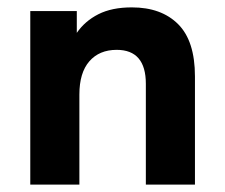

<svg xmlns="http://www.w3.org/2000/svg" viewBox="-20 -500 610 520"><path d="M375 0V-273Q375 -365 296 -365Q249 -365 222 -334Q195 -303 195 -244V0H62V-470H188V-411Q210 -443 246.5 -461.5Q283 -480 337 -480Q417 -480 462.5 -434.5Q508 -389 508 -293V0Z"/></svg>

Font: Celebes
Style: Bold
Weight: 700
Designer: Anugrah Pasau
Foundry: Lafontype
Version: Version 1.000; ttfautohint (v1.8.4)